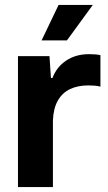

<svg xmlns="http://www.w3.org/2000/svg" viewBox="-20 -760 437 780"><path d="M53 0V-532H181L187 -443H193Q210 -488 249 -514Q288 -540 342 -540Q356 -540 367.5 -539Q379 -538 388 -536V-408Q377 -411 364.5 -412Q352 -413 339 -413Q296 -413 264.5 -398Q233 -383 215 -351.5Q197 -320 195 -271V0ZM149 -596 218 -740H357L252 -596Z"/></svg>

Font: Mona Sans Expanded SemiBold
Style: Regular
Weight: 600
Width: 7
Designer: Deni Anggara
Foundry: GitHub
Version: Version 2.000